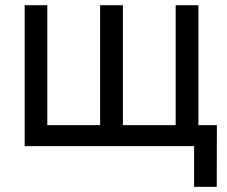

<svg xmlns="http://www.w3.org/2000/svg" viewBox="-20 -561 870 737"><path d="M74.7 -541H161.6V-80.6H364.3V-541H451.7V-80.6H654.3V-541H741.7V0H74.7ZM725.1 156.2V0H688.5V-80.6H812.5L812 156.2Z"/></svg>

Font: Inter 17pt
Style: Regular
Weight: 400
Version: Version 4.001;git-66647c0bb